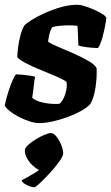

<svg xmlns="http://www.w3.org/2000/svg" viewBox="-39 -520 469 811"><path d="M128 0Q108 0 84 -8Q60 -16 37.5 -28Q15 -40 -0.5 -53Q-16 -66 -19 -75Q-13 -103 -4.5 -130Q4 -157 13 -178Q22 -199 28 -206Q35 -206 53 -204.5Q71 -203 88 -200.5Q105 -198 109 -195Q106 -182 103.5 -156Q101 -130 97 -107Q113 -93 141 -87Q169 -81 194 -81Q199 -81 204 -81Q209 -81 213 -82Q228 -95 237 -124Q246 -153 242 -173Q239 -178 219.5 -187.5Q200 -197 171.5 -208.5Q143 -220 114 -232.5Q85 -245 63 -257Q41 -269 34 -279Q34 -291 37 -316.5Q40 -342 47 -369.5Q54 -397 65 -414Q73 -422 96 -436.5Q119 -451 151.5 -465.5Q184 -480 219.5 -490Q255 -500 289 -500Q299 -500 319 -494Q339 -488 360 -478.5Q381 -469 395.5 -459.5Q410 -450 410 -444Q410 -436 405 -410.5Q400 -385 392.5 -358Q385 -331 375 -317Q366 -317 347.5 -318.5Q329 -320 312.5 -323Q296 -326 292 -328Q291 -350 290.5 -371Q290 -392 288 -411Q281 -412 271.5 -412.5Q262 -413 253 -413Q234 -413 213 -411Q192 -409 181 -405Q174 -392 170.5 -379Q167 -366 164 -344Q176 -335 206 -322.5Q236 -310 271 -294.5Q306 -279 334 -263Q362 -247 369 -232Q371 -192 364 -148Q357 -104 342 -80Q327 -64 300 -49.5Q273 -35 242 -24Q211 -13 181 -6.5Q151 0 128 0ZM106 271Q93 271 74 261.5Q55 252 52 242Q67 233 88 222Q109 211 126 198Q113 192 99 179Q85 166 75.5 149Q66 132 66 116Q66 105 79.5 92.5Q93 80 112 68.5Q131 57 149 49.5Q167 42 176 42Q188 42 200 57.5Q212 73 220 93Q228 113 228 128Q228 137 217 154Q206 171 189 191Q172 211 154.5 229Q137 247 123.5 259Q110 271 106 271Z"/></svg>

Font: Texturina 72pt 72pt Black
Style: Italic
Weight: 900
Italic angle: -11°
Designer: Guillermo Torres Carreño
Foundry: Omnibus-Type
Version: Version 1.002; ttfautohint (v1.8.3)